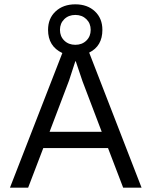

<svg xmlns="http://www.w3.org/2000/svg" viewBox="-20 -867 700 887"><path d="M549 0 479 -183H180L110 0H26L268 -622Q202 -653 202 -729Q202 -782 237 -814.5Q272 -847 328 -847Q384 -847 418.5 -814.5Q453 -782 453 -729Q453 -654 392 -624L634 0ZM379 -778.5Q359 -798 328 -798Q297 -798 277 -778.5Q257 -759 257 -729Q257 -699 277 -679.5Q297 -660 328 -660Q359 -660 379 -679.5Q399 -699 399 -729Q399 -759 379 -778.5ZM209 -258H450L361 -492L330 -584H328L299 -495Z"/></svg>

Font: Elaine Sans
Style: Regular
Weight: 400
Designer: Wei Huang
Foundry: Wei Huang
Version: Version 2.001;December 24, 2019;FontCreator 12.0.0.2547 64-b